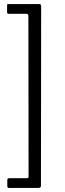

<svg xmlns="http://www.w3.org/2000/svg" viewBox="-20 -762 319 947"><path d="M182 154Q182 165 170 165H25Q20 165 18 163Q16 161 16 155V126Q16 117 25 117H112Q117 117 119 115Q121 113 121 108L120 -683Q120 -694 110 -694H23Q15 -694 15 -701V-736Q15 -740 16.5 -741Q18 -742 23 -742H172Q183 -742 183 -733Z"/></svg>

Font: Libre Franklin Light
Style: Regular
Weight: 300
Designer: Pablo Impallari, Rodrigo Fuenzalida
Foundry: Impallari Type
Version: Version 1.002; ttfautohint (v1.5)